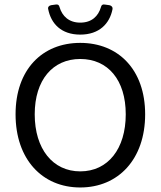

<svg xmlns="http://www.w3.org/2000/svg" viewBox="-20 -829 721 861"><path d="M196.3 -787.1C209 -723.6 253.9 -673.8 339.8 -673.8C425.8 -673.8 471.7 -723.6 484.4 -787.1C486.3 -796.9 480.5 -803.7 470.7 -805.7L450.2 -808.6C440.4 -810.5 434.6 -806.6 432.6 -796.9C420.9 -756.8 391.6 -727.5 339.8 -727.5C289.1 -727.5 258.8 -756.8 247.1 -796.9C245.1 -806.6 239.3 -810.5 229.5 -808.6L209 -805.7C199.2 -803.7 193.4 -796.9 196.3 -787.1ZM49.8 -316.4C49.8 -115.2 168.9 11.7 339.8 11.7C510.7 11.7 630.9 -115.2 630.9 -316.4C630.9 -516.6 510.7 -636.7 339.8 -636.7C168.9 -636.7 49.8 -516.6 49.8 -316.4ZM543.9 -316.4C543.9 -161.1 463.9 -60.5 339.8 -60.5C216.8 -60.5 135.7 -161.1 135.7 -316.4C135.7 -470.7 216.8 -564.5 339.8 -564.5C463.9 -564.5 543.9 -470.7 543.9 -316.4Z"/></svg>

Font: Ed Sans Neue
Style: Regular
Weight: 400
Designer: Stephen Hutchings
Version: Version 1.004;PS 001.004;hotconv 1.0.88;makeotf.lib2.5.64775